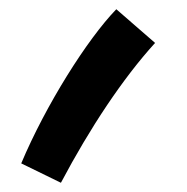

<svg xmlns="http://www.w3.org/2000/svg" viewBox="-20 -204 405 416"><path d="M112 192C175 73 246 -34 316 -111L232 -184C169 -119 79 24 26 150Z"/></svg>

Font: Noto Sans Arabic SemBd
Style: Regular
Weight: 600
Designer: Monotype Design Team, Nadine Chahine, Nizar Qandah and Khaled Hosny
Foundry: Monotype Imaging Inc.
Version: Version 2.012